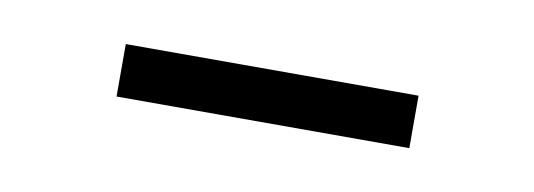

<svg xmlns="http://www.w3.org/2000/svg" viewBox="-24 -344 431 155"><g transform="rotate(10 191.5 -266.5)"><path d="M72 -245V-288H312V-245Z"/></g></svg>

Font: Nunito Sans 7pt SemiCondensed ExtraLight
Style: Regular
Weight: 250
Width: 4
Designer: Vernon Adams
Foundry: Vernon Adams
Version: Version 3.101;gftools[0.9.27]